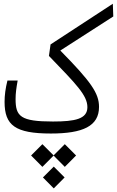

<svg xmlns="http://www.w3.org/2000/svg" viewBox="-20 -725 637 1046"><path d="M257.3 2.4C431.2 2.4 519.5 -37.6 519.5 -142.6C519.5 -217.8 474.6 -280.8 308.6 -449.7L597.2 -635.3L594.7 -704.6L255.4 -482.9L246.6 -420.4C395 -266.6 456.1 -205.6 456.1 -141.1C456.1 -76.7 388.7 -63 268.6 -63C91.8 -63 64.9 -90.8 64.9 -185.1C64.9 -216.8 68.8 -244.6 76.2 -286.1H20.5C9.8 -243.2 4.9 -206.1 4.9 -169.9C4.9 -42 63 2.4 257.3 2.4ZM333 60.5 272 121.6 210.9 60.5 149.4 122.1 210.9 184.1 272 122.6 333 184.1 394.5 122.1ZM272.9 182.6 213.9 241.7 272.9 301.3 332 241.7Z"/></svg>

Font: Cascadia Code PL Light
Style: Regular
Weight: 300
Monospace: yes
Designer: Aaron Bell
Foundry: Saja Typeworks
Version: Version 2404.023